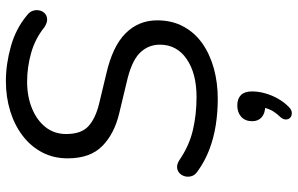

<svg xmlns="http://www.w3.org/2000/svg" viewBox="-200 -554 1015 655"><g transform="rotate(-90 307.5 -226.5)"><path d="M297.3 8.9Q252.2 8.9 208.3 2.1Q164.5 -4.7 124.4 -20Q84.4 -35.4 51 -59.6Q38.3 -68 34.5 -79.2Q30.7 -90.3 33.1 -101.5Q35.6 -112.7 43.4 -120.7Q51.2 -128.7 62.9 -129.8Q74.6 -131 88.7 -122.1Q137.3 -88.7 190.7 -76.1Q244 -63.5 304 -63.5Q384.7 -63.5 433.6 -97.2Q482.6 -130.8 482.6 -188.6Q482.6 -229 453.8 -257.6Q425.1 -286.2 352.2 -302.4L248.5 -327.3Q178.7 -343.8 136.8 -385.1Q94.8 -426.4 94.8 -503.1Q94.8 -551.4 115.2 -590.2Q135.7 -629.1 172 -656.8Q208.3 -684.5 256.2 -699.2Q304 -713.9 358.4 -713.9Q416.2 -713.9 477.2 -696.8Q538.3 -679.6 583.6 -641.3Q594.7 -633 598.4 -621.3Q602 -609.5 599.2 -598.6Q596.5 -587.7 588.7 -580.6Q580.9 -573.6 569 -573.2Q557.1 -572.7 541.5 -583Q502.8 -614.1 454.3 -627.8Q405.8 -641.5 356.4 -641.5Q305.5 -641.5 264.9 -624.7Q224.3 -608 201.1 -578.4Q177.8 -548.8 177.8 -508.2Q177.8 -457.5 203.5 -433.3Q229.3 -409 279.1 -396.4L382.8 -371.5Q477.1 -350 521.4 -305.6Q565.6 -261.2 565.6 -197.7Q565.6 -147.5 544.7 -108.7Q523.9 -69.8 487.1 -43.9Q450.3 -18 401.7 -4.5Q353.2 8.9 297.3 8.9ZM270 251.4Q260.1 261.3 250 261.5Q239.9 261.7 233.5 256.1Q227.2 250.4 227.4 240.5Q227.7 230.6 237.5 220.3Q252.6 204.7 259.9 189.2Q267.2 173.7 269.7 156.1L272.8 170.7Q248.7 170.7 235.1 158.8Q221.5 146.9 221.5 126.6Q221.5 102.6 236.5 89Q251.4 75.5 275.4 75.5Q298.5 75.5 310.8 88.2Q323.1 100.8 323.1 125.7Q323.1 148.1 316.4 171.4Q309.7 194.8 297.8 215.4Q285.9 236 270 251.4Z"/></g></svg>

Font: Nunito ExtraLight
Style: Italic
Weight: 200
Italic angle: -9°
Designer: Vernon Adams
Foundry: Vernon Adams
Version: Version 3.602